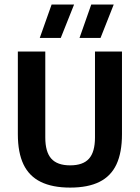

<svg xmlns="http://www.w3.org/2000/svg" viewBox="-20 -823 618 850"><path d="M290.5 7.5Q212 7.5 160.5 -17.8Q109 -43 84 -95.2Q59 -147.5 59 -229V-595H180.5V-214.5Q180.5 -150.5 207 -120.8Q233.5 -91 290.5 -91Q348 -91 374.2 -120.8Q400.5 -150.5 400.5 -214.5V-595H520V-229Q520 -147.5 495.5 -95.2Q471 -43 420.2 -17.8Q369.5 7.5 290.5 7.5ZM332 -655 384 -803H483.5L425 -655ZM156 -655 208.5 -803H308L249 -655Z"/></svg>

Font: Encode Sans SC Condensed SemiBold
Style: Regular
Weight: 600
Width: 3
Designer: Multiple Designers
Foundry: Impallari Type
Version: Version 3.002